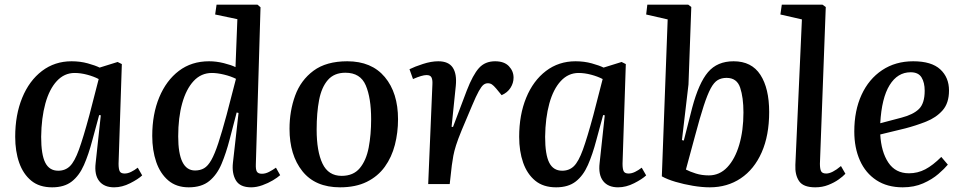

<svg xmlns="http://www.w3.org/2000/svg" viewBox="-20 -787 4119 821"><path d="M487 -87Q487 -64 492 -54.5Q497 -45 513 -45Q526 -45 540.5 -52Q555 -59 569 -70L588 -37Q571 -21 536.5 -3.5Q502 14 468 14Q425 14 404 -13Q383 -40 389 -90L411 -294L404 -295L375 -188Q359 -127 339 -81.5Q319 -36 287 -11Q255 14 203 14Q148 14 113.5 -14.5Q79 -43 62 -91.5Q45 -140 45 -202Q45 -296 75 -369Q105 -442 159.5 -483.5Q214 -525 286 -525Q323 -525 355.5 -516Q388 -507 406 -498L483 -522L501 -513ZM229 -57Q259 -57 279 -76.5Q299 -96 317.5 -147Q336 -198 362 -294L402 -449Q381 -460 353 -467.5Q325 -475 299 -475Q255 -475 223 -440.5Q191 -406 174 -344.5Q157 -283 156 -202Q156 -126 173.5 -91.5Q191 -57 229 -57Z M1074 -85Q1073 -62 1078.5 -53Q1084 -44 1100 -44Q1115 -44 1130.5 -52Q1146 -60 1160 -70L1178 -38Q1167 -28 1147 -16Q1127 -4 1102 5Q1077 14 1054 14Q1006 14 988.5 -16Q971 -46 976 -91L1000 -304L992 -306L962 -191Q947 -133 927.5 -86.5Q908 -40 875 -13Q842 14 787 14Q734 14 699.5 -15.5Q665 -45 648 -94.5Q631 -144 631 -206Q631 -299 661 -371Q691 -443 745 -484Q799 -525 874 -525Q905 -525 937 -517Q969 -509 987 -500L995 -705L900 -725L906 -767H1081L1094 -756ZM814 -58Q836 -58 852.5 -67.5Q869 -77 883.5 -102.5Q898 -128 913.5 -175Q929 -222 949 -296L989 -450Q967 -461 938 -468Q909 -475 886 -475Q840 -475 808 -440.5Q776 -406 759 -345Q742 -284 742 -204Q742 -58 814 -58Z M1434 14Q1328 14 1273 -55Q1218 -124 1218 -236Q1218 -312 1242 -378Q1266 -444 1320.5 -484.5Q1375 -525 1465 -525Q1569 -525 1625.5 -457.5Q1682 -390 1682 -277Q1682 -220 1668.5 -167.5Q1655 -115 1625.5 -74Q1596 -33 1548.5 -9.5Q1501 14 1434 14ZM1441 -35Q1491 -35 1518.5 -68Q1546 -101 1556.5 -156Q1567 -211 1567 -277Q1567 -368 1544 -422Q1521 -476 1457 -476Q1409 -476 1382 -445Q1355 -414 1344.5 -359.5Q1334 -305 1334 -233Q1334 -140 1359 -87.5Q1384 -35 1441 -35Z M1829 -427Q1830 -446 1825 -456Q1820 -466 1804 -466Q1785 -466 1746 -449L1731 -491Q1753 -502 1788.5 -513.5Q1824 -525 1854 -525Q1898 -525 1916 -498Q1934 -471 1929 -420L1911 -245L1917 -244L1976 -400Q2002 -467 2028 -496Q2054 -525 2097 -525Q2136 -525 2156 -504Q2176 -483 2176 -455Q2176 -432 2163 -411.5Q2150 -391 2125 -380L2102 -408Q2091 -421 2083.5 -426Q2076 -431 2066 -431Q2056 -431 2047.5 -424.5Q2039 -418 2027.5 -397.5Q2016 -377 1998 -334Q1971 -271 1954.5 -231Q1938 -191 1930 -165.5Q1922 -140 1918.5 -121Q1915 -102 1912 -80L1903 0H1811Z M2642 -87Q2642 -64 2647 -54.5Q2652 -45 2668 -45Q2681 -45 2695.5 -52Q2710 -59 2724 -70L2743 -37Q2726 -21 2691.5 -3.5Q2657 14 2623 14Q2580 14 2559 -13Q2538 -40 2544 -90L2566 -294L2559 -295L2530 -188Q2514 -127 2494 -81.5Q2474 -36 2442 -11Q2410 14 2358 14Q2303 14 2268.5 -14.5Q2234 -43 2217 -91.5Q2200 -140 2200 -202Q2200 -296 2230 -369Q2260 -442 2314.5 -483.5Q2369 -525 2441 -525Q2478 -525 2510.5 -516Q2543 -507 2561 -498L2638 -522L2656 -513ZM2384 -57Q2414 -57 2434 -76.5Q2454 -96 2472.5 -147Q2491 -198 2517 -294L2557 -449Q2536 -460 2508 -467.5Q2480 -475 2454 -475Q2410 -475 2378 -440.5Q2346 -406 2329 -344.5Q2312 -283 2311 -202Q2311 -126 2328.5 -91.5Q2346 -57 2384 -57Z M3015 14Q2982 14 2943 7.5Q2904 1 2868.5 -9.5Q2833 -20 2810 -33L2835 -704L2743 -725L2748 -767H2923L2936 -757L2924 -426L2896 -188L2904 -186L2940 -327Q2968 -432 3007.5 -478.5Q3047 -525 3117 -525Q3194 -525 3231.5 -467Q3269 -409 3269 -308Q3269 -208 3237 -135.5Q3205 -63 3147.5 -24.5Q3090 14 3015 14ZM3087 -454Q3065 -454 3049 -444.5Q3033 -435 3019 -409Q3005 -383 2989 -334Q2973 -285 2952 -206L2913 -62Q2930 -53 2955.5 -45Q2981 -37 3011 -37Q3057 -37 3090 -72Q3123 -107 3141 -168Q3159 -229 3159 -306Q3159 -370 3145 -412Q3131 -454 3087 -454Z M3409 -704 3317 -725 3323 -767H3497L3511 -757L3486 -87Q3486 -65 3491 -55Q3496 -45 3513 -45Q3538 -45 3576 -77L3595 -44Q3585 -33 3566 -19.5Q3547 -6 3521.5 4Q3496 14 3466 14Q3415 14 3397 -12.5Q3379 -39 3381 -82Z M3885 -525Q3963 -525 4000.5 -490.5Q4038 -456 4038 -400Q4038 -346 4010.5 -315Q3983 -284 3940 -267Q3897 -250 3851 -238L3744 -212Q3748 -138 3778.5 -92Q3809 -46 3867 -46Q3904 -46 3936.5 -63Q3969 -80 4005 -116L4033 -83Q4019 -66 3992.5 -43Q3966 -20 3927.5 -3Q3889 14 3840 14Q3774 14 3727.5 -16.5Q3681 -47 3657 -101Q3633 -155 3633 -225Q3633 -314 3664 -381.5Q3695 -449 3752 -487Q3809 -525 3885 -525ZM3934 -399Q3934 -434 3920.5 -456Q3907 -478 3874 -478Q3818 -478 3784 -423Q3750 -368 3744 -260L3835 -284Q3885 -297 3909.5 -321Q3934 -345 3934 -399Z"/></svg>

Font: Literata 36pt Medium
Style: Italic
Weight: 500
Italic angle: -2°
Designer: Latin by Veronika Burian and Jose Scaglione. Greek by Irene Vlachou. Cyrillic by Vera Evstafieva
Foundry: TypeTogether
Version: Version 3.002